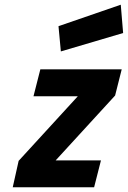

<svg xmlns="http://www.w3.org/2000/svg" viewBox="-20 -794 542 814"><path d="M151 -500H496L468 -389L216 -114H408L379 0H34L59 -112L310 -386H122ZM238 -576 228 -683 492 -774 502 -654Z"/></svg>

Font: Titillium Web
Style: Bold Italic
Weight: 700
Italic angle: -13°
Version: Version 1.001;PS 57.000;hotconv 1.0.70;makeotf.lib2.5.55311